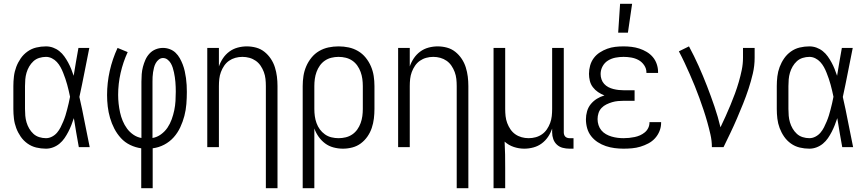

<svg xmlns="http://www.w3.org/2000/svg" viewBox="-20 -771 4540 1006"><path d="M221 8Q195 8 170 2Q145 -4 124 -19Q103 -34 88.5 -55Q74 -76 65 -100Q56 -124 53 -149.5Q50 -175 50 -200V-320Q50 -345 53 -370.5Q56 -396 65 -420Q74 -444 88.5 -465Q103 -486 124 -501Q145 -516 170 -522Q195 -528 221 -528Q240 -528 258 -521.5Q276 -515 291 -503Q306 -491 317 -475.5Q328 -460 337 -443.5Q346 -427 353 -409.5Q360 -392 366 -374Q372 -410 378 -446.5Q384 -483 391 -520H448Q435 -456 422.5 -391.5Q410 -327 396 -263Q411 -198 423.5 -132Q436 -66 450 0H393Q386 -38 379.5 -76Q373 -114 367 -152Q361 -134 354 -116Q347 -98 338 -80.5Q329 -63 318 -47Q307 -31 292 -18.5Q277 -6 258.5 1Q240 8 221 8ZM221 -47Q237 -47 252.5 -55Q268 -63 279 -76Q290 -89 297.5 -104Q305 -119 311.5 -134.5Q318 -150 323 -166Q328 -182 332 -198Q336 -214 340 -230.5Q344 -247 347 -264Q344 -280 340 -296Q336 -312 332 -327.5Q328 -343 322.5 -358.5Q317 -374 311 -389.5Q305 -405 297 -419.5Q289 -434 278 -446Q267 -458 252 -465.5Q237 -473 221 -473Q203 -473 185.5 -467.5Q168 -462 155 -450Q142 -438 133 -422.5Q124 -407 119 -390Q114 -373 112.5 -355.5Q111 -338 111 -320V-200Q111 -182 112.5 -164.5Q114 -147 119 -130Q124 -113 133 -97.5Q142 -82 155 -70Q168 -58 185.5 -52.5Q203 -47 221 -47Z M720 215V6Q690 2 662 -11.5Q634 -25 613.5 -47.5Q593 -70 579 -97Q565 -124 556.5 -153.5Q548 -183 544.5 -213Q541 -243 541 -273Q541 -337 555 -399.5Q569 -462 596 -520L649 -498Q625 -446 612 -389Q599 -332 599 -274Q599 -251 601.5 -228Q604 -205 609 -182Q614 -159 623 -137.5Q632 -116 645.5 -97.5Q659 -79 678.5 -65.5Q698 -52 721 -48V-343Q721 -363 722.5 -382.5Q724 -402 729 -421Q734 -440 742 -458Q750 -476 763.5 -490.5Q777 -505 795.5 -512.5Q814 -520 834 -520Q852 -520 869.5 -513.5Q887 -507 900 -494.5Q913 -482 922 -466Q931 -450 937.5 -433Q944 -416 948 -398Q952 -380 954.5 -362Q957 -344 958 -325.5Q959 -307 959 -289Q959 -258 956.5 -226Q954 -194 946 -163.5Q938 -133 924.5 -104Q911 -75 890 -51.5Q869 -28 840.5 -13Q812 2 780 6V215ZM779 -48Q803 -52 823.5 -67Q844 -82 857.5 -102Q871 -122 879.5 -145.5Q888 -169 893 -193Q898 -217 899.5 -241.5Q901 -266 901 -291Q901 -303 900.5 -316Q900 -329 899 -341.5Q898 -354 896 -367Q894 -380 891.5 -392Q889 -404 885 -416.5Q881 -429 874.5 -440Q868 -451 857.5 -459Q847 -467 834 -467Q822 -467 812 -459Q802 -451 796 -440Q790 -429 787 -417Q784 -405 782 -392.5Q780 -380 779.5 -368Q779 -356 779 -343Z M1373 215V-320Q1373 -339 1371 -357.5Q1369 -376 1362.5 -393.5Q1356 -411 1345.5 -426.5Q1335 -442 1320 -452.5Q1305 -463 1287 -468Q1269 -473 1250 -473Q1231 -473 1213 -468Q1195 -463 1180 -452.5Q1165 -442 1154.5 -426.5Q1144 -411 1137.5 -393.5Q1131 -376 1129 -357.5Q1127 -339 1127 -320V0H1066V-520H1127V-423Q1135 -446 1148.5 -466Q1162 -486 1181.5 -500.5Q1201 -515 1225 -521.5Q1249 -528 1273 -528Q1298 -528 1322 -521.5Q1346 -515 1365.5 -499.5Q1385 -484 1399 -463Q1413 -442 1420.5 -418Q1428 -394 1431 -369.5Q1434 -345 1434 -320V215Z M1566 215V-320Q1566 -347 1570 -373Q1574 -399 1584.5 -423.5Q1595 -448 1612 -469Q1629 -490 1652 -503.5Q1675 -517 1701 -522.5Q1727 -528 1754 -528Q1781 -528 1807 -522.5Q1833 -517 1856 -503.5Q1879 -490 1896 -469Q1913 -448 1923.5 -423.5Q1934 -399 1938 -373Q1942 -347 1942 -320V-200Q1942 -175 1939 -150Q1936 -125 1928 -101Q1920 -77 1905.5 -56Q1891 -35 1871 -20Q1851 -5 1826.5 1.5Q1802 8 1777 8Q1752 8 1727.5 1.5Q1703 -5 1683.5 -19.5Q1664 -34 1649.5 -54.5Q1635 -75 1627 -98V215ZM1754 -47Q1773 -47 1791.5 -51.5Q1810 -56 1825.5 -66.5Q1841 -77 1852 -92.5Q1863 -108 1869.5 -126Q1876 -144 1878.5 -162.5Q1881 -181 1881 -200V-320Q1881 -339 1878.5 -357.5Q1876 -376 1869.5 -394Q1863 -412 1852 -427.5Q1841 -443 1825.5 -453.5Q1810 -464 1791.5 -468.5Q1773 -473 1754 -473Q1735 -473 1716.5 -468.5Q1698 -464 1682.5 -453.5Q1667 -443 1656 -427.5Q1645 -412 1638.5 -394Q1632 -376 1629.5 -357.5Q1627 -339 1627 -320V-200Q1627 -181 1629.5 -162.5Q1632 -144 1638.5 -126Q1645 -108 1656 -93Q1667 -78 1682.5 -67Q1698 -56 1716.5 -51.5Q1735 -47 1754 -47Z M2373 215V-320Q2373 -339 2371 -357.5Q2369 -376 2362.5 -393.5Q2356 -411 2345.5 -426.5Q2335 -442 2320 -452.5Q2305 -463 2287 -468Q2269 -473 2250 -473Q2231 -473 2213 -468Q2195 -463 2180 -452.5Q2165 -442 2154.5 -426.5Q2144 -411 2137.5 -393.5Q2131 -376 2129 -357.5Q2127 -339 2127 -320V0H2066V-520H2127V-423Q2135 -446 2148.5 -466Q2162 -486 2181.5 -500.5Q2201 -515 2225 -521.5Q2249 -528 2273 -528Q2298 -528 2322 -521.5Q2346 -515 2365.5 -499.5Q2385 -484 2399 -463Q2413 -442 2420.5 -418Q2428 -394 2431 -369.5Q2434 -345 2434 -320V215Z M2566 215V-520H2627V-200Q2627 -181 2629 -162.5Q2631 -144 2637.5 -126.5Q2644 -109 2654.5 -93.5Q2665 -78 2680 -67.5Q2695 -57 2713 -52Q2731 -47 2750 -47Q2769 -47 2787 -52Q2805 -57 2820 -67.5Q2835 -78 2845.5 -93.5Q2856 -109 2862.5 -126.5Q2869 -144 2871 -162.5Q2873 -181 2873 -200V-520H2934V-77Q2934 -71 2936 -65Q2938 -59 2942 -55Q2946 -51 2952 -49Q2958 -47 2964 -47H2985V8H2964Q2946 8 2928.5 3.5Q2911 -1 2898 -13Q2885 -25 2879 -42Q2873 -59 2873 -77V-97Q2865 -74 2851.5 -54Q2838 -34 2818.5 -19.5Q2799 -5 2775 1.5Q2751 8 2727 8Q2699 8 2672 -1Q2645 -10 2624 -29Q2626 5 2626.5 39Q2627 73 2627 108V215Z M3247 8Q3224 8 3200.5 5Q3177 2 3154.5 -5.5Q3132 -13 3112 -26Q3092 -39 3077.5 -57.5Q3063 -76 3056.5 -99Q3050 -122 3050 -146Q3050 -167 3056 -188Q3062 -209 3075.5 -225.5Q3089 -242 3107.5 -253.5Q3126 -265 3147 -271Q3129 -278 3113.5 -288.5Q3098 -299 3086.5 -314Q3075 -329 3070.5 -347.5Q3066 -366 3066 -384Q3066 -406 3072 -427.5Q3078 -449 3091 -466.5Q3104 -484 3122.5 -496Q3141 -508 3161.5 -515.5Q3182 -523 3203.5 -525.5Q3225 -528 3247 -528Q3268 -528 3289 -525.5Q3310 -523 3330 -516.5Q3350 -510 3368.5 -499Q3387 -488 3400.5 -472Q3414 -456 3421 -435.5Q3428 -415 3428 -394V-389H3367V-392Q3367 -412 3355 -429.5Q3343 -447 3325.5 -456.5Q3308 -466 3287.5 -469.5Q3267 -473 3247 -473Q3226 -473 3205 -469Q3184 -465 3166 -454Q3148 -443 3137.5 -424Q3127 -405 3127 -383Q3127 -369 3131.5 -355.5Q3136 -342 3145.5 -331.5Q3155 -321 3167.5 -314.5Q3180 -308 3194 -304.5Q3208 -301 3222 -299.5Q3236 -298 3250 -298H3305V-243H3250Q3234 -243 3218 -241.5Q3202 -240 3187 -235.5Q3172 -231 3157.5 -224Q3143 -217 3132 -205.5Q3121 -194 3116 -178.5Q3111 -163 3111 -147Q3111 -131 3116 -115.5Q3121 -100 3131 -88Q3141 -76 3155 -68Q3169 -60 3184.5 -55.5Q3200 -51 3215.5 -49Q3231 -47 3247 -47Q3262 -47 3276.5 -48.5Q3291 -50 3305.5 -53Q3320 -56 3333.5 -62Q3347 -68 3358.5 -77.5Q3370 -87 3376.5 -100.5Q3383 -114 3383 -129V-131H3444V-128Q3444 -105 3435.5 -84Q3427 -63 3412 -46.5Q3397 -30 3377 -19.5Q3357 -9 3335.5 -2.5Q3314 4 3291.5 6Q3269 8 3247 8ZM3219 -600 3229 -751H3292L3270 -600Z M3710 0Q3710 -33 3702.5 -66Q3695 -99 3686 -131Q3677 -163 3666.5 -194.5Q3656 -226 3644.5 -257.5Q3633 -289 3620.5 -320Q3608 -351 3594.5 -381.5Q3581 -412 3567 -442Q3553 -472 3537 -502L3590 -528Q3617 -478 3640.5 -425.5Q3664 -373 3684.5 -320Q3705 -267 3723.5 -213Q3742 -159 3755 -104Q3769 -133 3782 -162Q3795 -191 3807.5 -221Q3820 -251 3831 -281Q3842 -311 3851 -342Q3860 -373 3866.5 -404.5Q3873 -436 3873 -468V-520H3934V-468Q3934 -426 3924.5 -385.5Q3915 -345 3902 -305.5Q3889 -266 3873.5 -227.5Q3858 -189 3841.5 -150.5Q3825 -112 3807 -74.5Q3789 -37 3771 0Z M4221 8Q4195 8 4170 2Q4145 -4 4124 -19Q4103 -34 4088.5 -55Q4074 -76 4065 -100Q4056 -124 4053 -149.5Q4050 -175 4050 -200V-320Q4050 -345 4053 -370.5Q4056 -396 4065 -420Q4074 -444 4088.5 -465Q4103 -486 4124 -501Q4145 -516 4170 -522Q4195 -528 4221 -528Q4240 -528 4258 -521.5Q4276 -515 4291 -503Q4306 -491 4317 -475.5Q4328 -460 4337 -443.5Q4346 -427 4353 -409.5Q4360 -392 4366 -374Q4372 -410 4378 -446.5Q4384 -483 4391 -520H4448Q4435 -456 4422.5 -391.5Q4410 -327 4396 -263Q4411 -198 4423.5 -132Q4436 -66 4450 0H4393Q4386 -38 4379.5 -76Q4373 -114 4367 -152Q4361 -134 4354 -116Q4347 -98 4338 -80.5Q4329 -63 4318 -47Q4307 -31 4292 -18.5Q4277 -6 4258.5 1Q4240 8 4221 8ZM4221 -47Q4237 -47 4252.5 -55Q4268 -63 4279 -76Q4290 -89 4297.5 -104Q4305 -119 4311.5 -134.5Q4318 -150 4323 -166Q4328 -182 4332 -198Q4336 -214 4340 -230.5Q4344 -247 4347 -264Q4344 -280 4340 -296Q4336 -312 4332 -327.5Q4328 -343 4322.5 -358.5Q4317 -374 4311 -389.5Q4305 -405 4297 -419.5Q4289 -434 4278 -446Q4267 -458 4252 -465.5Q4237 -473 4221 -473Q4203 -473 4185.5 -467.5Q4168 -462 4155 -450Q4142 -438 4133 -422.5Q4124 -407 4119 -390Q4114 -373 4112.5 -355.5Q4111 -338 4111 -320V-200Q4111 -182 4112.5 -164.5Q4114 -147 4119 -130Q4124 -113 4133 -97.5Q4142 -82 4155 -70Q4168 -58 4185.5 -52.5Q4203 -47 4221 -47Z"/></svg>

Font: Iosevka Fixed SS04 Light
Style: Regular
Weight: 300
Monospace: yes
Designer: Belleve Invis
Foundry: Belleve Invis
Version: Version 32.5.0